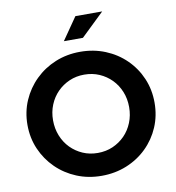

<svg xmlns="http://www.w3.org/2000/svg" viewBox="-98 -1004 1008 1101"><g transform="rotate(-10 406.5 -453.0)"><path d="M406 11Q328 11 261 -16.5Q194 -44 143.5 -93.5Q93 -143 64.5 -208.5Q36 -274 36 -350Q36 -426 64.5 -491.5Q93 -557 143.5 -606.5Q194 -656 261 -683.5Q328 -711 406 -711Q484 -711 551.5 -683.5Q619 -656 669.5 -606.5Q720 -557 748 -491.5Q776 -426 776 -350Q776 -274 748 -208.5Q720 -143 669.5 -93.5Q619 -44 551.5 -16.5Q484 11 406 11ZM406 -122Q454 -122 494 -139.5Q534 -157 564 -187.5Q594 -218 611 -260Q628 -302 628 -350Q628 -399 611 -440.5Q594 -482 564 -512.5Q534 -543 494 -560.5Q454 -578 406 -578Q359 -578 319 -560.5Q279 -543 249 -512.5Q219 -482 202 -440.5Q185 -399 185 -351Q185 -302 202 -260Q219 -218 249 -187.5Q279 -157 319 -139.5Q359 -122 406 -122ZM325 -787 415 -917H571L436 -787Z"/></g></svg>

Font: Red Hat Display ExtraBold
Style: Regular
Weight: 800
Designer: Pentagram, MCKL
Foundry: Pentagram, MCKL
Version: Version 1.023